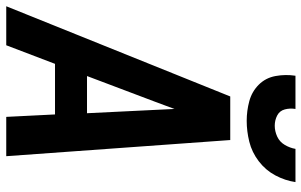

<svg xmlns="http://www.w3.org/2000/svg" viewBox="-214 -790 989 630"><g transform="rotate(90 281.0 -474.5)"><path d="M-14 0H114L175 -160H341L349 0H478L425 -735H282ZM215 -265 300 -490Q306 -506 311.5 -521Q317 -536 323 -552Q324 -536 324.5 -521Q325 -506 326 -490L337 -265ZM362 -789Q396 -789 430.5 -797.5Q465 -806 494.5 -828.5Q524 -851 541 -883Q558 -915 563 -949H454Q451 -931 441 -914Q431 -897 413.5 -889Q396 -881 378 -881Q360 -881 344.5 -889Q329 -897 324.5 -914Q320 -931 323 -949H214Q209 -916 215 -883.5Q221 -851 243.5 -828.5Q266 -806 297.5 -797.5Q329 -789 362 -789Z"/></g></svg>

Font: Iosevka Sparkle Oblique
Style: Bold
Weight: 700
Italic angle: -9°
Designer: Belleve Invis
Foundry: Belleve Invis
Version: Version 4.5.0; ttfautohint (v1.8.3)